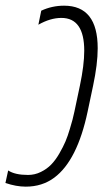

<svg xmlns="http://www.w3.org/2000/svg" viewBox="-63 -660 394 689"><path d="M167 -639.6Q287.6 -639.6 287.6 -486.8Q287.6 -430.2 271 -352.1L251.5 -259.8Q214.4 -84 131.8 -22.5Q88.4 9.8 29.3 9.8Q-4.9 9.8 -43.5 -3.4L-33.7 -48.3Q-9.3 -32.2 37.6 -32.2Q62 -32.2 83.7 -43Q105.5 -53.7 120.8 -69.6Q136.2 -85.4 149.9 -109.1Q163.6 -132.8 171.9 -152.3Q180.2 -171.9 187.5 -196.8Q198.7 -232.9 204.1 -259.8L223.6 -352.1Q239.3 -426.3 239.3 -478Q239.3 -595.7 157.2 -595.7Q117.7 -595.7 74.7 -571.3L85 -621.6Q123.5 -639.6 167 -639.6Z"/></svg>

Font: Open Sans Hebrew Condensed Light
Style: Italic
Weight: 300
Width: 3
Italic angle: -12°
Foundry: Ascender Corporation, Yanek Iontef
Version: Version 2.001;PS 002.001;hotconv 1.0.70;makeotf.lib2.5.58329